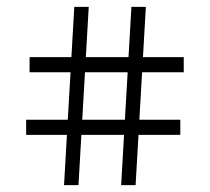

<svg xmlns="http://www.w3.org/2000/svg" viewBox="-20 -619 610 558"><path d="M56 -227H174.5L166.1 -81H208.1L216.5 -227H340.5L332.1 -81H374.1L382.5 -227H504V-271H385L393 -409H514V-453H395.5L403.9 -599H361.9L353.5 -453H229.5L237.9 -599H195.9L187.5 -453H66V-409H185L177 -271H56ZM219 -271 227 -409H351L343 -271Z"/></svg>

Font: Resamitz
Style: Regular
Weight: 500
Designer: gluk
Foundry: gluk
Version: Version 0.047